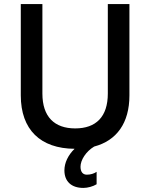

<svg xmlns="http://www.w3.org/2000/svg" viewBox="-20 -720 737 942"><path d="M389 202C410 202 436 195 454 184V123C441 132 424 137 406 137C387 137 375 124 375 98C375 65 402 23 442 -1C552 -30 615 -116 615 -252V-700H509V-261C509 -147 451 -90 349 -90C247 -90 188 -147 188 -261V-700H82V-252C82 -84 178 9 346 10C314 41 296 79 296 116C296 169 329 202 389 202Z"/></svg>

Font: Fixel Text Medium
Style: Regular
Weight: 500
Width: 4
Designer: AlfaBravo + MacPaw
Foundry: Kyrylo Tkachov, Marchela Mozhyna, Serhii Makarenko, Maria Weinstein, Zakhar Kryvoshyya
Version: Version 1.211